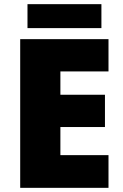

<svg xmlns="http://www.w3.org/2000/svg" viewBox="-20 -902 589 922"><path d="M501 0H77V-714H501V-559H270V-447H484V-292H270V-157H501ZM467 -882V-767H112V-882Z"/></svg>

Font: Noto Kufi Arabic Black
Style: Regular
Weight: 900
Designer: Monotype Design Team, David Williams, Khaled Hosny
Foundry: Google LLC
Version: Version 2.109; ttfautohint (v1.8.4.7-5d5b)